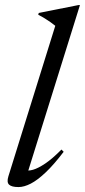

<svg xmlns="http://www.w3.org/2000/svg" viewBox="-20 -748 344 778"><path d="M204 -643.5Q195 -651 184.5 -658.2Q174 -665.5 161.8 -673.2Q149.5 -681 135 -688L137 -695.5L298 -727.5H304L90 -42L81.5 -58.5Q93.5 -54.5 114 -60.2Q134.5 -66 163.5 -85.5Q192.5 -105 229 -142L238 -133Q198.5 -81 165.2 -49.5Q132 -18 104.8 -4Q77.5 10 55 10Q27 10 16.8 0.2Q6.5 -9.5 14 -33.5Z"/></svg>

Font: Newsreader 48pt
Style: Italic
Weight: 400
Italic angle: -17°
Version: Version 1.003